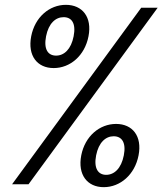

<svg xmlns="http://www.w3.org/2000/svg" viewBox="-20 -762 672 794"><path d="M202 -480.5C270 -480.5 330.5 -531.5 346 -612C361.5 -691.5 320.5 -742 252.5 -742C184.5 -742 124.5 -691.5 109 -612C93.5 -531.5 134 -480.5 202 -480.5ZM212 -532C178.5 -532 160 -558 170.5 -612C181 -665.5 210 -691 243 -691C276.5 -691 295 -665.5 284.5 -612C274 -558 245 -532 212 -532ZM409 12C477 12 537.5 -39.5 553 -119.5C568.5 -199 528 -249.5 460 -249.5C392 -249.5 331.5 -199 316 -119.5C300.5 -39.5 341 12 409 12ZM419 -39C386 -39 367 -65.5 377.5 -119.5C388 -173 417 -198.5 450 -198.5C483.5 -198.5 502.5 -173 492 -119.5C481.5 -65.5 452.5 -39 419 -39ZM98 0 632 -730H564L30 0Z"/></svg>

Font: Monaspace Neon
Style: Italic
Weight: 400
Italic angle: -11°
Designer: Riley Cran & the Lettermatic Team
Foundry: Lettermatic
Version: Version 1.200 (Monaspace Neon)